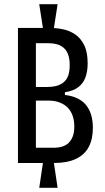

<svg xmlns="http://www.w3.org/2000/svg" viewBox="-20 -787 502 920"><path d="M187 -644 168 -767H256L237 -644ZM168 113 187 -15H237L256 113ZM66 -6V-653H223Q252 -653 283 -646.5Q314 -640 340.5 -622Q367 -604 383.5 -570.5Q400 -537 400 -483Q400 -444 389 -415Q378 -386 354 -368.5Q330 -351 291 -345V-332Q359 -324 392 -284Q425 -244 425 -174Q425 -120 405 -82.5Q385 -45 343.5 -25.5Q302 -6 238 -6ZM152 -79H237Q259 -79 277.5 -84.5Q296 -90 308.5 -102Q321 -114 328.5 -133Q336 -152 336 -180Q336 -205 330.5 -224.5Q325 -244 314.5 -259Q304 -274 289 -284Q274 -294 255 -299.5Q236 -305 215 -305H152ZM152 -370H202Q228 -370 248.5 -375Q269 -380 284 -392Q299 -404 306.5 -424Q314 -444 314 -475Q314 -505 306.5 -525.5Q299 -546 285 -558Q271 -570 252.5 -575Q234 -580 212 -580H152Z"/></svg>

Font: Bricolage Grotesque Condensed
Style: Regular
Weight: 400
Width: 3
Designer: Mathieu Triay
Foundry: Atelier Triay
Version: Version 1.000;gftools[0.9.30]